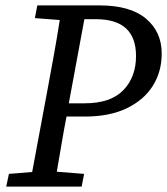

<svg xmlns="http://www.w3.org/2000/svg" viewBox="-20 -690 618 710"><path d="M109 -623 118 -670H348Q462 -670 520 -621Q578 -572 578 -492Q578 -425 545 -372.5Q512 -320 448.5 -289.5Q385 -259 294 -259H226Q216 -208 207.5 -157Q199 -106 190 -55L291 -47L282 0H3L13 -47L99 -54L156 -360Q168 -424 179.5 -488Q191 -552 201 -616ZM235 -311Q235 -309 234 -308H293Q389 -308 436 -356.5Q483 -405 483 -483Q483 -619 335 -619H292Z"/></svg>

Font: Source Serif 4 SmText
Style: Italic
Weight: 400
Italic angle: -12°
Designer: Frank Grießhammer
Foundry: Adobe
Version: Version 4.005;hotconv 1.1.0;makeotfexe 2.6.0